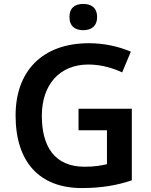

<svg xmlns="http://www.w3.org/2000/svg" viewBox="-20 -943 766 973"><path d="M402 -923C363 -923 332 -906 332 -857C332 -808 363 -790 402 -790C440 -790 472 -808 472 -857C472 -906 440 -923 402 -923ZM378 -392V-283H522V-111C492 -104 460 -98 409 -98C254 -98 192 -204 192 -356C192 -514 282 -616 428 -616C492 -616 553 -598 599 -576L643 -681C583 -707 509 -724 431 -724C193 -724 59 -581 59 -358C59 -123 179 10 395 10C496 10 572 -4 648 -29V-392Z"/></svg>

Font: Noto Sans Arabic UI SmBd
Style: Regular
Weight: 600
Designer: Monotype Design Team, Nadine Chahine and Nizar Qandah
Foundry: Monotype Imaging Inc.
Version: Version 2.010